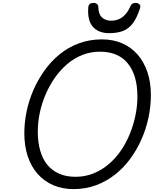

<svg xmlns="http://www.w3.org/2000/svg" viewBox="-20 -1287 1067 1326"><path d="M488 19Q411 19 348 -8Q285 -35 240 -86Q195 -137 171.5 -208Q148 -279 148 -367Q148 -440 163.5 -516Q179 -592 210.5 -664.5Q242 -737 287.5 -800.5Q333 -864 392.5 -912.5Q452 -961 525.5 -988Q599 -1015 684 -1015Q761 -1015 823.5 -988Q886 -961 930 -910.5Q974 -860 998 -789.5Q1022 -719 1022 -631Q1022 -553 1005.5 -475Q989 -397 957 -324.5Q925 -252 879 -189.5Q833 -127 773.5 -80.5Q714 -34 642.5 -7.5Q571 19 488 19ZM501 -66Q568 -66 625 -89Q682 -112 730 -152.5Q778 -193 815 -247Q852 -301 877 -363Q902 -425 915.5 -490.5Q929 -556 929 -620Q929 -695 912 -752.5Q895 -810 862 -850Q829 -890 781 -910Q733 -930 670 -930Q605 -930 547.5 -907Q490 -884 442.5 -843Q395 -802 357.5 -748Q320 -694 294 -632.5Q268 -571 254.5 -506.5Q241 -442 241 -378Q241 -304 258 -245.5Q275 -187 308 -147.5Q341 -108 389.5 -87Q438 -66 501 -66ZM734 -1058Q660 -1058 621 -1102.5Q582 -1147 590 -1239Q592 -1253 601 -1260Q610 -1267 625 -1267Q640 -1267 649.5 -1259.5Q659 -1252 659 -1239Q660 -1189 684.5 -1166.5Q709 -1144 748 -1144Q794 -1144 827 -1170Q860 -1196 877 -1237Q884 -1254 893 -1260.5Q902 -1267 916 -1267Q933 -1267 942.5 -1257.5Q952 -1248 948 -1233Q927 -1166 898.5 -1127.5Q870 -1089 830 -1073.5Q790 -1058 734 -1058Z"/></svg>

Font: Playwrite AU NSW
Style: Regular
Weight: 400
Designer: Veronika Burian, José Scaglione
Foundry: TypeTogether
Version: Version 1.002